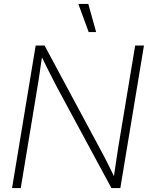

<svg xmlns="http://www.w3.org/2000/svg" viewBox="-20 -960 762 980"><path d="M41.5 0 162.1 -727.5H207.5L489.7 -202.1Q502 -180.2 514.9 -154.8Q527.8 -129.4 541.3 -102.3Q554.7 -75.2 567.9 -47.9L559.1 -43.5Q563 -69.8 567.1 -98.4Q571.3 -127 575.4 -154.5Q579.6 -182.1 583 -204.6L669.9 -727.5H714.8L594.2 0H548.8L274.9 -507.3Q262.7 -530.8 248.8 -557.6Q234.9 -584.5 219.7 -615Q204.6 -645.5 188 -679.7L196.8 -685.5Q191.4 -649.9 186.8 -617.9Q182.1 -585.9 178.2 -558.3Q174.3 -530.8 169.9 -507.8L85.9 0ZM432.6 -796.4 379.9 -939.9H430.7L470.7 -796.4Z"/></svg>

Font: Inter 28pt ExtraLight
Style: Italic
Weight: 250
Italic angle: -9.3988°
Designer: Rasmus Andersson
Foundry: rsms
Version: Version 4.001;git-66647c0bb